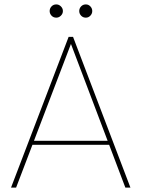

<svg xmlns="http://www.w3.org/2000/svg" viewBox="-20 -850 641 870"><path d="M291 -683H311L571 0H548L295 -668H308L53 0H30ZM117 -194 123 -212H477L484 -194ZM235 -770Q222 -770 213.5 -779Q205 -788 205 -800Q205 -812 213.5 -821Q222 -830 235 -830Q247 -830 256 -821Q265 -812 265 -800Q265 -788 256 -779Q247 -770 235 -770ZM369 -770Q356 -770 347.5 -779Q339 -788 339 -800Q339 -812 347.5 -821Q356 -830 369 -830Q381 -830 389.5 -821Q398 -812 398 -800Q398 -788 389.5 -779Q381 -770 369 -770Z"/></svg>

Font: Poppins Variable
Style: Regular
Weight: 100
Designer: Jonny Pinhorn
Foundry: Indian Type Foundry
Version: Version 6.000